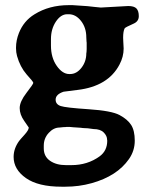

<svg xmlns="http://www.w3.org/2000/svg" viewBox="-20 -495 588 743"><path d="M314.9 -333.5 314 -350.1Q314 -387.7 293.7 -413.8Q273.4 -439.9 246.1 -439.9H240.2Q215.3 -439.9 196.3 -411.4Q177.2 -382.8 177.2 -343.8V-318.8Q177.2 -272 199.5 -240.2Q221.7 -208.5 248 -208.5H251.5Q276.4 -208.5 295.2 -232.7Q314 -256.8 314 -288.6L314.5 -291.5L314.9 -294.9L315.4 -305.2V-330.1ZM341.8 4.4Q318.4 0.5 300.8 0.5L296.9 0L293.5 -0.5L271.5 -2Q267.6 -2.4 264.6 -2.4L248.5 -3.9H237.8L234.4 -3.4L224.1 -2.9L210.9 -1.5Q187.5 -1.5 168.5 19.3Q149.4 40 149.4 68.8V79.1Q149.4 110.4 173.6 127.2Q197.8 144 234.9 144H256.3Q318.8 144 365.7 109.9Q395 88.4 395 49.3L394.5 45.9Q394.5 30.8 381.3 17.6Q368.2 4.4 341.8 4.4ZM497.6 -403.8Q464.4 -389.2 462.4 -385.3Q456.5 -374 456.5 -349.1L457 -336.4Q458.5 -316.4 458.5 -307.1Q458.5 -275.4 442.4 -245.1Q398.4 -161.1 280.3 -147Q228 -140.6 226.1 -140.1Q195.3 -129.9 195.3 -109.4Q195.3 -91.3 214.8 -84.7Q234.4 -78.1 323 -72.3Q411.6 -66.4 442.6 -49.8Q473.6 -33.2 487.5 -11.5Q501.5 10.3 501.5 49.3Q501.5 88.4 479 120.6Q433.1 186.5 334.5 213.9Q285.6 227.5 232.9 227.5H217.8Q127.9 227.5 80.3 194.1Q32.7 160.6 32.7 112.3Q32.7 80.1 53.7 50.8Q57.6 45.4 74.5 26.9Q91.3 8.3 91.3 -1.5Q91.3 -2.4 73.7 -27.1Q56.2 -51.8 56.2 -76.7Q56.2 -101.6 82.5 -135.7Q108.9 -169.9 108.9 -174.3Q108.9 -178.7 83 -207Q57.6 -236.3 45.9 -278.3Q42 -292.5 42 -307.6Q42 -309.1 42 -311Q42 -338.9 53.2 -367.2Q71.8 -414.1 113.3 -439.5Q170.4 -475.1 246.1 -475.1H260.7Q264.6 -475.1 318.4 -471.2L344.7 -468.3Q366.7 -465.8 370.1 -465.8L476.1 -471.7Q499 -471.7 508.1 -462.2Q517.1 -452.6 517.1 -432.6Q517.1 -412.6 497.6 -403.8Z"/></svg>

Font: Averia Serif Libre RX
Style: Bold
Weight: 700
Version: Version 1.002